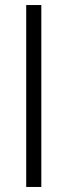

<svg xmlns="http://www.w3.org/2000/svg" viewBox="-20 -742 267 762"><path d="M144 -722V0H84V-722Z"/></svg>

Font: SUIT Light
Style: Regular
Weight: 300
Designer: Sunn Youn; Korean Glyphs from Source Han Sans (Sandoll Communications; Soo-young Jang, Joo-yeon Kang)
Foundry: Sunn
Version: Version 1.006